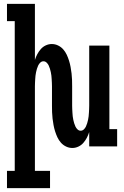

<svg xmlns="http://www.w3.org/2000/svg" viewBox="-20 -755 640 990"><path d="M238 215H16V126H56V-646H16V-735H160V-446Q165 -462 172.5 -476Q180 -490 190.5 -502Q201 -514 216 -521Q231 -528 247 -528Q264 -528 279.5 -520.5Q295 -513 306 -500.5Q317 -488 324 -473Q331 -458 336 -442Q341 -426 344 -409.5Q347 -393 349 -376.5Q351 -360 351.5 -343.5Q352 -327 352 -310V-210Q352 -201 352.5 -192Q353 -183 353.5 -173.5Q354 -164 355 -155Q356 -146 358 -137Q360 -128 362.5 -119.5Q365 -111 369 -102.5Q373 -94 380 -87.5Q387 -81 396 -81Q405 -81 412 -87.5Q419 -94 423 -102.5Q427 -111 429.5 -119.5Q432 -128 434 -137Q436 -146 437 -155Q438 -164 438.5 -173.5Q439 -183 439.5 -192Q440 -201 440 -210V-520H544V-89H584V0H440V-74Q435 -58 427.5 -44Q420 -30 409.5 -18Q399 -6 384 1Q369 8 353 8Q336 8 320.5 0.5Q305 -7 294 -19.5Q283 -32 276 -47Q269 -62 264 -78Q259 -94 256 -110.5Q253 -127 251 -143.5Q249 -160 248.5 -176.5Q248 -193 248 -210V-310Q248 -319 247.5 -328Q247 -337 246.5 -346.5Q246 -356 245 -365Q244 -374 242 -383Q240 -392 237.5 -400.5Q235 -409 231 -417.5Q227 -426 220 -432.5Q213 -439 204 -439Q195 -439 188 -432.5Q181 -426 177 -417.5Q173 -409 170.5 -400.5Q168 -392 166 -383Q164 -374 163 -365Q162 -356 161.5 -346.5Q161 -337 160.5 -328Q160 -319 160 -310V126H238Z"/></svg>

Font: Iosevka HT Extended
Style: Bold
Weight: 700
Width: 7
Monospace: yes
Designer: Belleve Invis
Foundry: Belleve Invis
Version: Version 32.3.0; ttfautohint (v1.8.4)